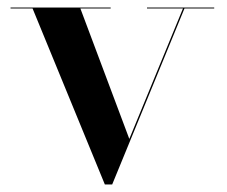

<svg xmlns="http://www.w3.org/2000/svg" viewBox="-20 -480 604 510"><path d="M323.5 -111 466 -457.5H370.5V-460H549V-457.5H470L278 10H258.5L66.5 -457.5H8V-460H274V-457.5H193.5Z"/></svg>

Font: Bodoni* 72pt Medium
Style: Regular
Weight: 500
Version: Version 2.3